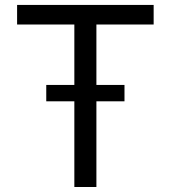

<svg xmlns="http://www.w3.org/2000/svg" viewBox="-20 -747 682 767"><path d="M48.3 -649.1H277V-407.7H164.8V-342.3H277V0H365.1V-342.3H477.3V-407.7H365.1V-649.1H593.8V-727.3H48.3Z"/></svg>

Font: Karasuma Gothic
Style: Regular
Weight: 400
Designer: Rasmus Andersson, Ryoko Nishizuka
Foundry: Genbu
Version: Version 1.00